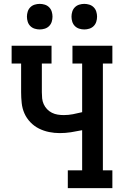

<svg xmlns="http://www.w3.org/2000/svg" viewBox="-20 -971 640 991"><path d="M330 0V-92H404V-299Q375 -293 346.5 -288.5Q318 -284 288 -284Q261 -284 233.5 -289.5Q206 -295 181 -307.5Q156 -320 136.5 -340.5Q117 -361 106 -386Q95 -411 92 -439Q89 -467 89 -495V-643H40V-735H246V-643H196V-495Q196 -479 197.5 -463.5Q199 -448 205.5 -433.5Q212 -419 223 -407.5Q234 -396 248 -389Q262 -382 277.5 -379.5Q293 -377 309 -377Q333 -377 356.5 -381.5Q380 -386 404 -392V-643H354V-735H560V-643H511V-92H560V0ZM415 -819Q402 -819 389 -823Q376 -827 366.5 -836.5Q357 -846 353 -859Q349 -872 349 -885Q349 -898 353 -911Q357 -924 366.5 -933.5Q376 -943 389 -947Q402 -951 415 -951Q428 -951 441 -947Q454 -943 463.5 -933.5Q473 -924 477 -911Q481 -898 481 -885Q481 -872 477 -859Q473 -846 463.5 -836.5Q454 -827 441 -823Q428 -819 415 -819ZM185 -819Q172 -819 159 -823Q146 -827 136.5 -836.5Q127 -846 123 -859Q119 -872 119 -885Q119 -898 123 -911Q127 -924 136.5 -933.5Q146 -943 159 -947Q172 -951 185 -951Q198 -951 211 -947Q224 -943 233.5 -933.5Q243 -924 247 -911Q251 -898 251 -885Q251 -872 247 -859Q243 -846 233.5 -836.5Q224 -827 211 -823Q198 -819 185 -819Z"/></svg>

Font: Iosevka Etoile Semibold
Style: Regular
Weight: 600
Designer: Belleve Invis
Foundry: Belleve Invis
Version: Version 22.1.2; ttfautohint (v1.8.4)